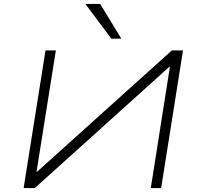

<svg xmlns="http://www.w3.org/2000/svg" viewBox="-20 -963 1023 983"><path d="M101 0 213 -705H266L167 -83H169L860 -705H917L805 0H752L850 -622H848L158 0ZM550 -765 417 -943H493L601 -765Z"/></svg>

Font: Nunito Sans 7pt Expanded ExtraLight
Style: Italic
Weight: 250
Width: 7
Italic angle: -9°
Designer: Vernon Adams
Foundry: Vernon Adams
Version: Version 3.101;gftools[0.9.27]